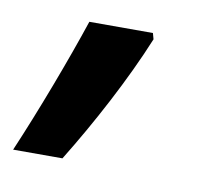

<svg xmlns="http://www.w3.org/2000/svg" viewBox="-91 -166 387 345"><g transform="rotate(10 103.0 6.0)"><path d="M-48 131H42C87 58 134 -30 166 -108L163 -119H47C23 -47 -15 54 -48 131Z"/></g></svg>

Font: Noto Sans SemiCondensed SemiBold
Style: Italic
Weight: 600
Width: 4
Italic angle: -12°
Designer: Monotype Design Team
Foundry: Monotype Imaging Inc.
Version: Version 2.013